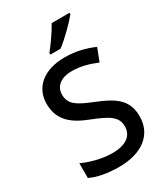

<svg xmlns="http://www.w3.org/2000/svg" viewBox="-228 -1042 1006 1153"><g transform="rotate(-30 275.0 -465.5)"><path d="M451 -931V-941H327C303 -896 256 -830 226 -793V-781H296C345 -817 422 -894 451 -931ZM505 -193C505 -305 437 -353 316 -401C208 -444 166 -471 166 -537C166 -593 208 -631 287 -631C347 -631 403 -615 458 -592L492 -681C432 -707 367 -724 290 -724C151 -724 58 -653 58 -536C58 -419 133 -364 238 -324C352 -279 398 -250 398 -185C398 -122 350 -82 254 -82C179 -82 103 -105 50 -129V-27C98 -3 169 10 247 10C407 10 505 -66 505 -193Z"/></g></svg>

Font: Noto Sans Gujarati Medium
Style: Regular
Weight: 500
Designer: Jelle Bosma - Monotype Design Team, Universal Thirst
Foundry: Monotype Imaging Inc.
Version: Version 2.106